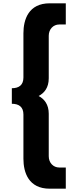

<svg xmlns="http://www.w3.org/2000/svg" viewBox="-20 -880 469 1160"><path d="M51.5 -253C94.5 -253 121.5 -234 121.5 -188V79C121.5 162 152.5 260 280.5 260H377.5V132H337.5C302.5 132 274.5 104 274.5 64V-193C274.5 -249 247.5 -282 213.5 -300C247.5 -318 274.5 -350 274.5 -407V-664C274.5 -704 302.5 -732 337.5 -732H377.5V-860H280.5C152.5 -860 121.5 -762 121.5 -679V-412C121.5 -366 94.5 -347 51.5 -347Z"/></svg>

Font: Hussar
Style: BdSuprExt
Weight: 700
Foundry: Cannot Into Space Fonts
Version: Version 2.00